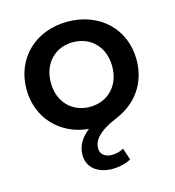

<svg xmlns="http://www.w3.org/2000/svg" viewBox="-113 -635 871 958"><g transform="rotate(-15 322.5 -156.0)"><path d="M440 -14C542 -58 607 -149 607 -267C607 -427 488 -540 322 -540C158 -540 38 -427 38 -267C38 -118 142 -9 288 5C242 40 223 81 223 123C223 184 270 228 352 228C387 228 423 219 447 205L427 144C411 154 387 160 366 160C331 160 307 142 307 110C307 72 333 30 440 -14ZM164 -267C164 -369 232 -434 322 -434C413 -434 481 -369 481 -267C481 -165 413 -100 322 -100C232 -100 164 -165 164 -267Z"/></g></svg>

Font: Talent
Style: Bold
Weight: 600
Designer: Mike Powis
Version: Version 1.001;hotconv 1.0.109;makeotfexe 2.5.65596